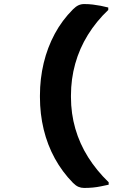

<svg xmlns="http://www.w3.org/2000/svg" viewBox="-20 -781 640 947"><path d="M340 -735Q354 -749 367 -755Q380 -761 395 -761Q418 -761 438 -758.5Q458 -756 476.5 -752.5Q495 -749 514 -744V-732Q455 -676 413.5 -609Q372 -542 351 -466.5Q330 -391 330 -310V-302Q330 -221 351.5 -146.5Q373 -72 414.5 -6Q456 60 516 118V130Q497 134 478 138Q459 142 438.5 144Q418 146 395 146Q380 146 367 140.5Q354 135 340 121Q287 67 250.5 0.5Q214 -66 195.5 -142.5Q177 -219 177 -302V-310Q177 -393 195.5 -470Q214 -547 250 -614Q286 -681 340 -735Z"/></svg>

Font: Rec Mono Semicasual
Style: Bold
Weight: 700
Version: Version 1.085; ttfautohint (v1.8.4.7-5d5b)